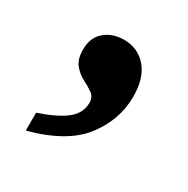

<svg xmlns="http://www.w3.org/2000/svg" viewBox="-84 -218 436 446"><g transform="rotate(30 134.5 5.5)"><path d="M37 154V106Q85 90 109 71Q133 52 133 24Q133 9 122 1Q111 -7 96 -14.5Q81 -22 69.5 -36Q58 -50 58 -76Q58 -108 78.5 -125.5Q99 -143 130 -143Q167 -143 190.5 -116Q214 -89 214 -39Q214 23 174 75.5Q134 128 37 154Z"/></g></svg>

Font: Noto Serif Telugu SemiBold
Style: Regular
Weight: 600
Designer: Jelle Bosma - Monotype Design Team
Foundry: Monotype Imaging Inc.
Version: Version 2.005; ttfautohint (v1.8.4.7-5d5b)